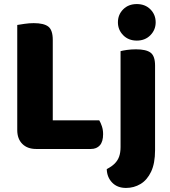

<svg xmlns="http://www.w3.org/2000/svg" viewBox="-20 -731 840 946"><path d="M65 -442H240V-6L158 3Q115 3 90 -22Q65 -47 65 -90ZM158 3V-138H469Q476 -127 482 -109Q488 -91 488 -70Q488 -33 472 -15Q456 3 428 3ZM240 -211H65V-608Q77 -610 100.5 -613.5Q124 -617 146 -617Q196 -617 218 -600Q240 -583 240 -534ZM506 102Q530 90 545 75Q560 60 567 40.5Q574 21 574 -7V-232H744V9Q744 74 724.5 115Q705 156 672.5 175.5Q640 195 601 195Q558 195 532.5 168.5Q507 142 506 102ZM561 -621Q561 -659 587 -685Q613 -711 654 -711Q695 -711 721 -685Q747 -659 747 -621Q747 -584 721 -557.5Q695 -531 654 -531Q613 -531 587 -557.5Q561 -584 561 -621ZM744 -175H574V-479Q585 -482 605.5 -485Q626 -488 650 -488Q700 -488 722 -471.5Q744 -455 744 -408Z"/></svg>

Font: Baloo Tamma 2 ExtraBold
Style: Regular
Weight: 800
Designer: Divya Kowshik, Shuchita Grover and Ek Type
Foundry: Ek Type
Version: Version 1.700